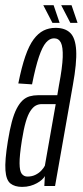

<svg xmlns="http://www.w3.org/2000/svg" viewBox="-29 -711 316 734"><path d="M55.5 3.5Q72.5 3.5 86.8 -0.5Q101 -4.5 112.2 -10.8Q123.5 -17 131.2 -24Q139 -31 142.5 -38L140.5 0H181.5L249.5 -385.5Q265 -471 262.2 -518.2Q259.5 -565.5 239.8 -585Q220 -604.5 183.5 -604.5Q158 -604.5 137.5 -594.2Q117 -584 99.5 -560.5Q82 -537 67.8 -495.8Q53.5 -454.5 41 -392L93.5 -388.5Q107 -456 120 -494.2Q133 -532.5 147 -548.5Q161 -564.5 177.5 -564.5Q195.5 -564.5 203.8 -548Q212 -531.5 210.8 -492.5Q209.5 -453.5 196.5 -385.5L190 -347H116Q99.5 -347 84.5 -342.8Q69.5 -338.5 57.2 -327Q45 -315.5 34.8 -295.8Q24.5 -276 16.2 -245.2Q8 -214.5 1 -171Q-11 -97 -8.2 -59.8Q-5.5 -22.5 11 -9.5Q27.5 3.5 55.5 3.5ZM76 -36Q62.5 -36 54.2 -46.5Q46 -57 45.8 -86.5Q45.5 -116 54.5 -173.5Q61.5 -217.5 69.5 -245Q77.5 -272.5 87.5 -287.2Q97.5 -302 108 -307.5Q118.5 -313 130.5 -313H184L142.5 -77.5Q138 -68.5 128.8 -58.8Q119.5 -49 106.2 -42.5Q93 -36 76 -36ZM240 -623.5H267.5L244.5 -691H205ZM171.5 -623.5H199L176 -691H136.5Z"/></svg>

Font: Anybody ExtraCondensed Light
Style: Italic
Weight: 300
Width: 2
Italic angle: -10°
Version: Version 1.113;gftools[0.9.25]